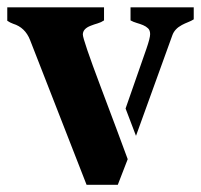

<svg xmlns="http://www.w3.org/2000/svg" viewBox="-47 -511 556 531"><path d="M300.3 -210.9 357.9 -376Q368.2 -405.8 368.2 -416.5Q368.2 -427.2 362.5 -432.6Q356.9 -438 348.9 -441.4Q340.8 -444.8 331.3 -447.5Q321.8 -450.2 314 -454.6V-490.7H488.8V-457.5Q481.9 -453.1 473.1 -449.7Q464.4 -446.3 456.1 -441.9Q436 -431.2 429.7 -413.6L329.1 -135.3ZM278.8 0H192.4L36.1 -400.4Q22.5 -435.1 -10.7 -445.3Q-19 -448.2 -26.9 -453.6V-490.7H240.7V-454.6Q232.9 -449.2 222.9 -446.3Q212.9 -443.4 204.1 -439.9Q182.1 -431.6 182.1 -415.5Q182.1 -401.9 231.4 -271Q280.8 -140.1 306.2 -70.8Z"/></svg>

Font: Stardos Stencil
Style: Bold
Weight: 700
Designer: vernon adams
Foundry: vernon adams
Version: Version 1.000